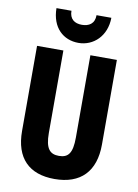

<svg xmlns="http://www.w3.org/2000/svg" viewBox="-102 -1075 782 1085"><g transform="rotate(10 289.5 -532.5)"><path d="M447 -1009H362C362 -959 329 -941 289 -941C248 -941 218 -961 218 -1009H132C133 -897 201 -837 288 -837C374 -837 446 -904 447 -1009ZM519 -294V-780H367V-308C367 -217 343 -189 290 -189C239 -189 212 -216 212 -307V-780H61V-292C61 -136 142 -56 288 -56C438 -56 519 -140 519 -294Z"/></g></svg>

Font: Noto Sans Malayalam UI ExtraCondensed ExtraBold
Style: Regular
Weight: 800
Width: 2
Designer: Jelle Bosma - Monotype Design Team
Foundry: Monotype Imaging Inc.
Version: Version 2.104